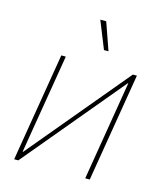

<svg xmlns="http://www.w3.org/2000/svg" viewBox="-112 -836 780 920"><g transform="rotate(15 277.5 -376.5)"><path d="M420.4 0H397.9L479.5 -493.2H477.5L65.9 0H45.4L134.8 -539.1H157.2L75.2 -45.4H77.6L489.7 -539.1H509.8ZM325.7 -616.7 271 -752.9H300.3L348.1 -616.7Z"/></g></svg>

Font: Inter 18pt Thin
Style: Italic
Weight: 250
Italic angle: -9.3988°
Version: Version 4.001;git-66647c0bb